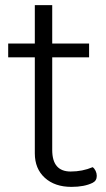

<svg xmlns="http://www.w3.org/2000/svg" viewBox="-20 -720 414 750"><path d="M358 -33Q358 -14 342 -6Q310 10 259 10Q194 10 155 -25.5Q116 -61 116 -121V-496H12V-550H116V-700H184V-550H328V-496H184V-134Q184 -50 256 -50Q302 -50 342 -67Q349 -62 353.5 -52.5Q358 -43 358 -33Z"/></svg>

Font: Krub
Style: Regular
Weight: 400
Designer: Ekaluck Peanpanawate
Foundry: Cadson Demak Co.,Ltd.
Version: Version 1.000; ttfautohint (v1.6)